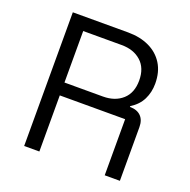

<svg xmlns="http://www.w3.org/2000/svg" viewBox="-121 -793 900 911"><g transform="rotate(20 329.0 -337.5)"><path d="M95 0V-675H374.2Q435 -675 480.8 -653.3Q526.7 -631.7 552.5 -590.4Q578.3 -549.2 578.3 -490Q578.3 -446.7 560.4 -410.4Q542.5 -374.2 503.3 -350V-345.8Q539.2 -345.8 558.8 -326.2Q578.3 -306.7 578.3 -270.8V0H501.7V-283.3H171.7V0ZM171.7 -348.3H365.8Q426.7 -348.3 464.2 -382.1Q501.7 -415.8 501.7 -478.3Q501.7 -540.8 464.2 -574.6Q426.7 -608.3 365.8 -608.3H171.7Z"/></g></svg>

Font: Funnel Sans Light Light
Style: Regular
Weight: 300
Version: Version 1.000